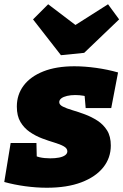

<svg xmlns="http://www.w3.org/2000/svg" viewBox="-29 -866 579 901"><path d="M191 15Q142 15 90 8Q38 1 -9 -12L21 -195H142L144 -106L119 -142Q135 -133 157 -128Q179 -123 207 -123Q230 -123 248 -126.5Q266 -130 276.5 -137.5Q287 -145 287 -156Q287 -170 270 -179.5Q253 -189 226 -197Q199 -205 168.5 -216.5Q138 -228 111 -246.5Q84 -265 67 -293.5Q50 -322 50 -366Q50 -422 82 -464.5Q114 -507 174.5 -531Q235 -555 320 -555Q368 -555 422 -547.5Q476 -540 525 -526L493 -359H373L367 -430L396 -406Q384 -413 364 -416.5Q344 -420 324 -420Q303 -420 286 -416Q269 -412 259.5 -405Q250 -398 249 -388Q248 -375 265.5 -366Q283 -357 310.5 -349Q338 -341 369 -329.5Q400 -318 428 -300Q456 -282 473.5 -254Q491 -226 491 -183Q491 -125 455.5 -80.5Q420 -36 353 -10.5Q286 15 191 15ZM478 -846 530 -775 366 -618 257 -607 126 -775 197 -846 388 -701 253 -703Z"/></svg>

Font: Bitter Thin Black
Style: Italic
Weight: 900
Italic angle: -9°
Version: Version 3.020